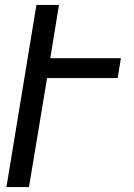

<svg xmlns="http://www.w3.org/2000/svg" viewBox="-20 -755 540 775"><path d="M6 0 127 -735H218L183 -520H468L455 -440H170L97 0Z"/></svg>

Font: Iosevka Term Curly Md Obl
Style: Regular
Weight: 500
Italic angle: -9°
Designer: Belleve Invis
Foundry: Belleve Invis
Version: Version 32.3.0